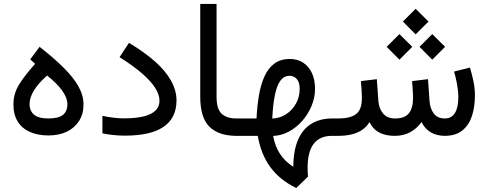

<svg xmlns="http://www.w3.org/2000/svg" viewBox="-20 -687 2470 971"><path d="M218.3 -305.2Q270.5 -263.2 295.7 -227.1Q320.8 -190.9 320.8 -161.1Q320.8 -123.5 298.1 -105.7Q275.4 -87.9 224.6 -87.9Q174.3 -87.9 151.9 -107.4Q129.4 -127 129.4 -160.6Q129.4 -192.4 150.9 -228.5Q172.4 -264.6 218.3 -305.2ZM180.2 -450.2 132.8 -386.7 157.7 -364.3Q103 -303.2 75.4 -257.8Q47.9 -212.4 47.9 -158.2Q47.9 -107.4 69.6 -72.5Q91.3 -37.6 131.1 -19.8Q170.9 -2 225.1 -2Q278.3 -2 318.1 -21.2Q357.9 -40.5 380.1 -75.7Q402.3 -110.8 402.3 -158.2Q402.3 -205.1 376.2 -251Q350.1 -296.9 300.5 -345.9Q251 -395 180.2 -450.2Z M498 -101.1V-12.7Q523.9 -7.3 552.2 -4.2Q580.6 -1 611.3 -1Q742.7 -1 807.6 -45.9Q872.6 -90.8 872.6 -179.2Q872.6 -228.5 845.9 -277.3Q819.3 -326.2 765.9 -374.3Q712.4 -422.4 632.3 -470.2L584.5 -397.9Q651.4 -356 696.3 -317.4Q741.2 -278.8 763.9 -243.9Q786.6 -209 786.6 -177.7Q786.6 -147.9 766.4 -127.9Q746.1 -107.9 705.8 -98.1Q665.5 -88.4 605 -88.4Q582 -88.4 555.4 -91.6Q528.8 -94.7 498 -101.1Z M1187.5 0V-87.9H1175.3Q1127 -87.9 1101.1 -111.6Q1075.2 -135.3 1075.2 -197.3V-667H992.7V-197.8Q992.7 -91.8 1039.3 -45.9Q1085.9 0 1175.3 0Z M1478.5 263.7 1537.6 206.1Q1536.6 194.8 1536.1 183.1Q1535.6 171.4 1535.6 161.1Q1535.6 80.6 1566.4 40.3Q1597.2 0 1659.2 0H1676.8V-87.9H1660.2Q1620.6 -87.9 1589.1 -77.1Q1557.6 -66.4 1533.9 -45.9Q1510.3 -25.4 1494.6 4.4Q1479 34.2 1471.2 72.5Q1463.4 110.8 1463.4 156.7Q1420.9 129.4 1395.8 90.8Q1370.6 52.2 1361.3 0.5Q1402.8 -1 1440.9 -21.5Q1479 -42 1508.8 -75.9Q1538.6 -109.9 1555.9 -151.9Q1573.2 -193.8 1573.2 -237.8Q1573.2 -282.7 1557.9 -316.7Q1542.5 -350.6 1513.9 -369.6Q1485.4 -388.7 1445.3 -388.7Q1398.4 -388.7 1367.2 -365.2Q1335.9 -341.8 1317.4 -300.5Q1298.8 -259.3 1289.6 -204.8Q1280.3 -150.4 1277.3 -87.9H1168V0H1283.7Q1299.3 92.8 1347.4 158.4Q1395.5 224.1 1478.5 263.7ZM1356.9 -87.4Q1360.4 -159.7 1370.4 -207.5Q1380.4 -255.4 1398.4 -279.5Q1416.5 -303.7 1444.3 -303.7Q1466.8 -303.7 1481.2 -287.1Q1495.6 -270.5 1495.6 -237.8Q1495.6 -196.8 1476.8 -163.1Q1458 -129.4 1426.5 -109.1Q1395 -88.9 1356.9 -87.4Z M2017.6 -578.1 2082 -513.2 2147 -578.1 2082 -642.6ZM2101.6 -450.2 2166 -385.3 2231 -450.2 2166 -514.6ZM1935.5 -450.2 2000 -385.3 2064.9 -450.2 2000 -514.6ZM2230 -87.9Q2191.9 -87.9 2173.3 -113.5Q2154.8 -139.2 2152.3 -176.3L2144.5 -286.6L2064 -276.9Q2065.9 -255.9 2066.9 -239Q2067.9 -222.2 2068.4 -210Q2068.8 -197.8 2068.8 -189.9Q2068.8 -140.6 2047.9 -114.3Q2026.9 -87.9 1978.5 -87.9Q1938.5 -87.9 1917.5 -112.8Q1896.5 -137.7 1893.6 -176.3L1885.7 -286.6L1805.2 -276.9Q1807.1 -256.3 1808.1 -239.7Q1809.1 -223.1 1809.6 -210.7Q1810.1 -198.2 1810.1 -189.9Q1810.1 -132.3 1780.8 -110.1Q1751.5 -87.9 1691.9 -87.9H1657.2V0H1690.9Q1730 0 1760.3 -7.8Q1790.5 -15.6 1812.7 -31Q1835 -46.4 1848.6 -69.8Q1859.4 -46.9 1877.2 -31.2Q1895 -15.6 1920.2 -7.8Q1945.3 0 1977.5 0Q2019.5 0 2053 -17.6Q2086.4 -35.2 2111.8 -69.8Q2128.9 -35.2 2158.7 -17.6Q2188.5 0 2230.5 0Q2286.1 -0.5 2319.3 -28.1Q2352.5 -55.7 2367.2 -101.8Q2381.8 -147.9 2381.8 -203.6Q2381.8 -238.3 2375 -273.2Q2368.2 -308.1 2356.4 -345.2L2276.4 -325.2Q2283.7 -299.8 2288.3 -276.9Q2293 -253.9 2295.4 -233.9Q2297.9 -213.9 2297.9 -196.3Q2297.9 -142.6 2280.5 -115.2Q2263.2 -87.9 2230 -87.9Z"/></svg>

Font: Vazir Variable Regular
Style: Regular
Weight: 400
Designer: Saber Rastikerdar
Foundry: Saber Rastikerdar
Version: Version 30.1.0